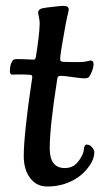

<svg xmlns="http://www.w3.org/2000/svg" viewBox="-20 -642 364 671"><path d="M153.8 -123.5Q153.8 -54.7 206.5 -54.7Q225.1 -54.7 238.8 -63.5Q251.5 -72.8 261.7 -89.4Q272 -106 272.9 -118.7Q274.4 -136.7 282.7 -136.7Q293.9 -136.7 301.8 -127.2Q309.6 -117.7 309.6 -109.9Q309.6 -86.9 292.5 -62.5Q275.4 -38.1 253.4 -22.9Q206.5 9.8 145 9.8Q107.4 9.8 85.2 -20Q63 -49.8 63 -96.7Q63 -134.8 70.3 -201.7Q77.6 -268.6 85.2 -319.8Q92.8 -371.1 92.8 -371.6Q92.8 -379.9 86.9 -380.4Q72.8 -381.8 43.9 -381.8Q38.1 -381.8 33 -381.6Q27.8 -381.3 26.4 -381.1Q24.9 -380.9 21.5 -381.3Q14.6 -381.8 14.6 -394.5Q14.6 -416 23.9 -430.2Q27.3 -435.5 40.5 -435.5Q48.3 -435.5 62 -435.1Q75.7 -434.6 85.9 -434.1Q96.2 -433.6 97.7 -433.6Q100.6 -433.6 102.1 -435.3Q103.5 -437 104 -438.2Q104.5 -439.5 105.5 -443.8Q117.2 -516.1 118.7 -557.6Q119.1 -568.4 116 -582.5Q112.8 -596.7 113.3 -600.6Q114.7 -606.4 120.6 -610.1Q126.5 -613.8 144 -615.7Q191.9 -621.6 201.7 -621.6Q220.2 -621.6 220.2 -608.4Q220.2 -606.4 218.8 -599.9Q217.3 -593.3 214.4 -581.1Q211.4 -568.8 209.5 -557.6Q190.4 -453.6 190.4 -438Q190.4 -430.2 192.6 -428.2Q194.8 -426.3 203.1 -425.8Q241.7 -424.3 264.6 -425.3Q279.8 -426.3 287.1 -428.5Q294.4 -430.7 295.9 -430.7Q307.1 -430.7 307.1 -417Q307.1 -411.1 303.7 -399.4Q301.3 -391.1 296.9 -382.8Q292.5 -373.5 288.3 -370.8Q284.2 -368.2 275.4 -368.2Q263.2 -368.2 233.6 -372.6Q204.1 -377 192.9 -377Q185.5 -377 183.1 -374.3Q180.7 -371.6 179.7 -363.3Q153.8 -199.2 153.8 -123.5Z"/></svg>

Font: Cooper* Medium
Style: Italic
Weight: 500
Italic angle: -7°
Designer: Owen Earl
Foundry: indestructible type*
Version: Version 0.001